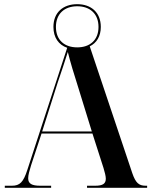

<svg xmlns="http://www.w3.org/2000/svg" viewBox="-20 -900 725 920"><path d="M3 0H225V-10H173C132 -10 115 -20 115 -46C115 -61 121 -82 129 -108L179 -260H423L476 -95C482 -75 487 -56 487 -44C487 -20 473 -10 436 -10H397V0H685V-10H678C645 -10 630 -24 614 -70L410 -678C443 -694 463 -726 463 -771C463 -841 416 -880 350 -880C283 -880 236 -841 236 -771C236 -720 261 -685 302 -671L111 -86C92 -27 75 -10 37 -10H3ZM350 -673C290 -673 248 -707 248 -771C248 -835 290 -870 350 -870C410 -870 452 -835 452 -771C452 -707 410 -673 350 -673ZM182 -270 256 -503C274 -555 290 -604 305 -651C317 -602 335 -543 353 -487L420 -270Z"/></svg>

Font: Noto Serif Display SemiCondensed SemiBold
Style: Regular
Weight: 600
Width: 4
Designer: Monotype Design Team
Foundry: Monotype Imaging Inc.
Version: Version 2.009